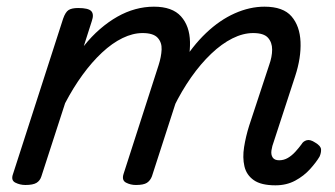

<svg xmlns="http://www.w3.org/2000/svg" viewBox="-20 -539 1004 575"><path d="M805 16Q762 16 740 0.5Q718 -15 712 -41Q706 -67 711 -98.5Q716 -130 726 -162L786 -344Q795 -369 795 -390.5Q795 -412 782.5 -426Q770 -440 738 -440Q708 -440 676 -424Q644 -408 612.5 -378Q581 -348 552.5 -307.5Q524 -267 500 -218H464Q488 -289 522 -345Q556 -401 597 -440Q638 -479 683 -499Q728 -519 772 -519Q828 -519 853 -490Q878 -461 880 -413.5Q882 -366 864 -311L800 -115Q795 -102 793 -89Q791 -76 796.5 -67.5Q802 -59 816 -59Q830 -59 842 -66Q854 -73 864.5 -84.5Q875 -96 883 -107Q888 -116 898.5 -119Q909 -122 924 -112Q941 -102 941.5 -91.5Q942 -81 937 -70Q927 -53 908.5 -32.5Q890 -12 864 2Q838 16 805 16ZM56 15Q40 15 26 8Q12 1 19 -18L169 -483Q176 -503 185.5 -509Q195 -515 214 -515Q245 -515 253.5 -505.5Q262 -496 255 -476L231 -401Q254 -430 279.5 -452Q305 -474 331.5 -489Q358 -504 385.5 -511.5Q413 -519 441 -519Q496 -519 522 -490Q548 -461 549 -413.5Q550 -366 532 -311L435 -11Q430 2 420 8.5Q410 15 387 15Q371 15 357.5 8Q344 1 350 -18L455 -344Q463 -369 464 -390.5Q465 -412 452 -426Q439 -440 407 -440Q378 -440 347 -425Q316 -410 285.5 -381.5Q255 -353 227 -314.5Q199 -276 175 -230L104 -11Q100 2 89.5 8.5Q79 15 56 15Z"/></svg>

Font: Playwrite NO
Style: Regular
Weight: 400
Designer: Veronika Burian, José Scaglione
Foundry: TypeTogether
Version: Version 1.002